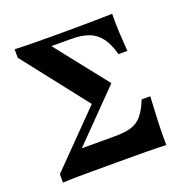

<svg xmlns="http://www.w3.org/2000/svg" viewBox="-107 -672 754 773"><g transform="rotate(-20 270.0 -285.5)"><path d="M34.7 0V-36.3L271.8 -278.2L265.3 -241.1L35.5 -534.7V-571Q74.2 -569.4 116.9 -569Q159.7 -568.5 199.2 -568.5H265.3Q330.6 -568.5 375.8 -569.4Q421 -570.2 453.2 -571Q452.4 -532.3 454.4 -492.3Q456.5 -452.4 459.7 -409.7H421.8Q408.9 -456.5 388.7 -483.1Q368.5 -509.7 338.3 -521Q308.1 -532.3 262.9 -532.3H179L354.8 -309.7L125 -75L140.3 -104H295.2Q338.7 -104 366.1 -112.5Q393.5 -121 412.1 -143.5Q430.6 -166.1 446.8 -206.5H483.9Q480.6 -152.4 478.6 -100.8Q476.6 -49.2 477.4 0Q442.7 -1.6 393.5 -2Q344.4 -2.4 275 -2.4H225Q196 -2.4 162.1 -2.4Q128.2 -2.4 95.6 -2Q62.9 -1.6 34.7 0Z"/></g></svg>

Font: Playfair 9pt
Style: Bold
Weight: 700
Designer: Claus Eggers Sørensen
Foundry: Claus Eggers Sørensen
Version: Version 2.203